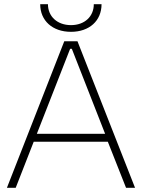

<svg xmlns="http://www.w3.org/2000/svg" viewBox="-20 -897 677 917"><path d="M172 -877C172 -798 231 -745 319 -745C407 -745 465 -798 465 -877H428C428 -818 384 -777 319 -777C254 -777 209 -818 209 -877ZM13 0H55L141 -220H495L582 0H625L350 -700H287ZM156 -258 315 -664H323L482 -258Z"/></svg>

Font: Fixel Display ExtraLight
Style: Regular
Weight: 200
Designer: AlfaBravo + MacPaw
Foundry: Kyrylo Tkachov, Marchela Mozhyna, Serhii Makarenko, Maria Weinstein, Zakhar Kryvoshyya
Version: Version 1.211